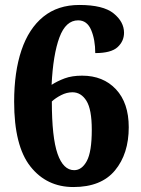

<svg xmlns="http://www.w3.org/2000/svg" viewBox="-20 -744 568 774"><path d="M276 10Q168 10 102.5 -73Q37 -156 37 -334Q37 -454 66.5 -541.5Q96 -629 154.5 -676.5Q213 -724 300 -724Q396 -724 438 -690Q480 -656 480 -612Q480 -578 454 -554Q428 -530 364 -530Q364 -584 347.5 -623Q331 -662 295 -662Q245 -662 219.5 -593Q194 -524 188 -402Q211 -417 240.5 -428Q270 -439 311 -439Q396 -439 447.5 -384Q499 -329 499 -231Q499 -124 443.5 -57Q388 10 276 10ZM279 -58Q310 -58 330 -95Q350 -132 350 -221Q350 -303 328.5 -337.5Q307 -372 272 -372Q249 -372 226.5 -360.5Q204 -349 189 -335Q189 -190 212 -124Q235 -58 279 -58Z"/></svg>

Font: Noto Serif SemiCondensed ExtraBold
Style: Regular
Weight: 800
Width: 4
Designer: Monotype Design Team
Foundry: Monotype Imaging Inc.
Version: Version 2.015